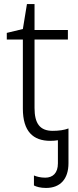

<svg xmlns="http://www.w3.org/2000/svg" viewBox="-20 -679 380 939"><path d="M205.1 240.2C275.4 240.2 314.9 195.8 314.9 119.1V-50.8C294.9 -43 267.1 -39.1 237.8 -39.1C173.8 -39.1 148.9 -76.7 148.9 -150.9V-485.8H312V-532.2H148.9V-659.2H111.8L91.8 -537.1L13.2 -518.1V-485.8H91.8V-147.9C91.8 -36.1 142.1 9.8 226.1 9.8C240.2 9.8 252.4 8.8 263.2 6.8V120.1C263.2 167.5 238.3 189.9 201.2 189.9C178.2 189.9 159.2 184.6 146 179.2V228C157.7 234.4 178.2 240.2 205.1 240.2Z"/></svg>

Font: Noto Reveo Sans
Style: Regular
Weight: 300
Designer: Monotype Design Team
Foundry: Monotype Imaging Inc.
Version: Version 2.007